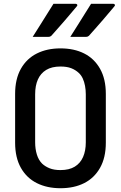

<svg xmlns="http://www.w3.org/2000/svg" viewBox="-20 -976 640 1016"><path d="M300 -720Q372 -720 425.5 -693Q479 -666 509.5 -612Q540 -558 540 -479V-221Q540 -142 509.5 -88Q479 -34 425.5 -7Q372 20 300 20Q229 20 175 -7Q121 -34 90.5 -88Q60 -142 60 -221V-479Q60 -558 90.5 -612Q121 -666 175 -693Q229 -720 300 -720ZM166 -223Q166 -188 175 -158.5Q184 -129 203 -110Q219 -95 242.5 -85.5Q266 -76 300 -76Q346 -76 375.5 -94Q405 -112 419.5 -145Q434 -178 434 -223V-477Q434 -500 430 -521.5Q426 -543 418 -560.5Q410 -578 397 -590Q380 -606 357 -615Q334 -624 300 -624Q254 -624 224.5 -606Q195 -588 180.5 -555.5Q166 -523 166 -477ZM263 -956Q292 -956 308.5 -956Q325 -956 340.5 -956Q356 -956 380 -956Q386 -956 388.5 -951.5Q391 -947 386 -942Q368 -921 353.5 -903.5Q339 -886 325 -870Q311 -854 294 -834.5Q277 -815 252 -787Q250 -785 246 -783Q242 -781 236 -781Q215 -781 202 -781Q189 -781 177.5 -781Q166 -781 153 -781Q172 -811 190 -839.5Q208 -868 226 -897Q244 -926 263 -956ZM462 -956Q491 -956 507.5 -956Q524 -956 539.5 -956Q555 -956 579 -956Q585 -956 587.5 -951.5Q590 -947 585 -942Q567 -921 552.5 -903.5Q538 -886 524 -870Q510 -854 493 -834.5Q476 -815 451 -787Q449 -785 445 -783Q441 -781 435 -781Q414 -781 401 -781Q388 -781 376.5 -781Q365 -781 352 -781Q371 -811 389 -839.5Q407 -868 425 -897Q443 -926 462 -956Z"/></svg>

Font: Recursive Monospace Medium
Style: Regular
Weight: 500
Version: Version 1.047